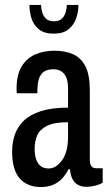

<svg xmlns="http://www.w3.org/2000/svg" viewBox="-20 -744 438 776"><path d="M145 12Q118 12 96 3Q74 -6 59 -23.5Q44 -41 36.5 -68Q29 -95 29 -130Q29 -168 40 -200Q51 -232 76.5 -256.5Q102 -281 146 -295Q190 -309 255 -309V-385Q255 -411 249 -428Q243 -445 229.5 -454.5Q216 -464 195 -464Q168 -464 154 -451.5Q140 -439 135.5 -419Q131 -399 131 -375V-367H48Q47 -371 47 -376Q47 -381 47 -386Q47 -442 67.5 -475.5Q88 -509 122.5 -524Q157 -539 200 -539Q243 -539 275 -525Q307 -511 325 -476.5Q343 -442 343 -379V-98Q343 -81 349.5 -72.5Q356 -64 368 -64H395V-5Q382 2 364.5 6.5Q347 11 329 11Q307 11 292.5 1.5Q278 -8 271 -24.5Q264 -41 263 -60H257Q247 -40 232 -23.5Q217 -7 195.5 2.5Q174 12 145 12ZM177 -63Q191 -63 204.5 -71Q218 -79 230 -95Q242 -111 248.5 -135Q255 -159 255 -190V-250Q199 -250 170 -235.5Q141 -221 130.5 -197Q120 -173 120 -144Q120 -117 126.5 -99Q133 -81 145.5 -72Q158 -63 177 -63ZM197 -608Q158 -608 136.5 -626Q115 -644 107 -670.5Q99 -697 99 -724H146Q146 -710 150.5 -694.5Q155 -679 166 -668.5Q177 -658 198 -658Q219 -658 230 -668.5Q241 -679 245.5 -694.5Q250 -710 250 -724H297Q297 -697 288 -670.5Q279 -644 257.5 -626Q236 -608 197 -608Z"/></svg>

Font: Archivo ExtraCondensed Medium
Style: Regular
Weight: 500
Width: 2
Designer: Hector Gatti
Foundry: Omnibus-Type
Version: Version 2.001